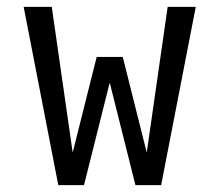

<svg xmlns="http://www.w3.org/2000/svg" viewBox="-20 -540 640 560"><path d="M150 0 49 -520H131L192 -95L262 -374H338L408 -95L469 -520H551L450 0H375L300 -299L225 0Z"/></svg>

Font: Iosevka Extended
Style: Regular
Weight: 400
Width: 7
Monospace: yes
Designer: Belleve Invis
Foundry: Belleve Invis
Version: Version 32.5.0; ttfautohint (v1.8.4)